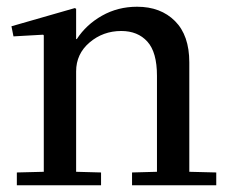

<svg xmlns="http://www.w3.org/2000/svg" viewBox="-20 -550 680 570"><path d="M202 -526 206 -524V-40L280 -38V0H30V-38L110 -40V-445L108 -447L20 -442L14 -472ZM206 -434H208Q236 -477 283 -503.5Q330 -530 387 -530Q457 -530 499.5 -487.5Q542 -445 542 -365V-40L622 -38V0H372V-38L446 -40V-325Q446 -395 417.5 -426.5Q389 -458 340 -458Q286 -458 246 -424Q206 -390 206 -338Z"/></svg>

Font: Minipax
Style: Regular
Weight: 400
Designer: Raphaël Ronot
Foundry: Velvetyne Type Foundry
Version: Version 1.000